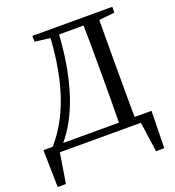

<svg xmlns="http://www.w3.org/2000/svg" viewBox="-162 -860 1083 1185"><g transform="rotate(-20 379.5 -268.0)"><path d="M138 -47C243 -171 323 -372 343 -685H504C506 -589 506 -491 506 -392V-344C506 -243 506 -145 504 -47ZM625 -47 624 -48V-47H607C606 -143 606 -241 606 -343V-392C606 -490 606 -588 607 -684L710 -695V-733H185V-695L286 -682C266 -373 186 -181 69 -47H8L13 197H67L99 0H631L659 197H713L718 -47Z"/></g></svg>

Font: Noto Serif SC Medium
Style: Regular
Weight: 500
Designer: Ryoko NISHIZUKA 西塚涼子 (kana & ideographs); Frank Grießhammer (Latin, Greek & Cyrillic); Wenlong ZHANG 张文龙 (bopomofo); San
Foundry: Adobe Systems Incorporated
Version: Version 1.001;PS 1.001;hotconv 16.6.54;makeotf.lib2.5.65590